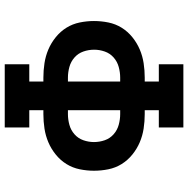

<svg xmlns="http://www.w3.org/2000/svg" viewBox="-12 -762 775 790"><g transform="rotate(-90 375.0 -367.5)"><path d="M245 0V-101H316V-159H300Q270 -159 240.5 -163.5Q211 -168 184 -179.5Q157 -191 133.5 -210Q110 -229 94.5 -254Q79 -279 73 -308.5Q67 -338 67 -368Q67 -397 73 -426.5Q79 -456 94.5 -481Q110 -506 133.5 -525Q157 -544 184 -555.5Q211 -567 240.5 -571.5Q270 -576 300 -576H316V-634H245V-735H505V-634H434V-576H450Q480 -576 509.5 -571.5Q539 -567 566 -555.5Q593 -544 616.5 -525Q640 -506 655.5 -481Q671 -456 677 -426.5Q683 -397 683 -368Q683 -338 677 -308.5Q671 -279 655.5 -254Q640 -229 616.5 -210Q593 -191 566 -179.5Q539 -168 509.5 -163.5Q480 -159 450 -159H434V-101H505V0ZM300 -260H316V-475H300Q278 -475 256 -469Q234 -463 217 -448Q200 -433 192.5 -411.5Q185 -390 185 -368Q185 -345 192.5 -323.5Q200 -302 217 -287Q234 -272 256 -266Q278 -260 300 -260ZM434 -260H450Q472 -260 494 -266Q516 -272 533 -287Q550 -302 557.5 -323.5Q565 -345 565 -367Q565 -390 557.5 -411.5Q550 -433 533 -448Q516 -463 494 -469Q472 -475 450 -475H434Z"/></g></svg>

Font: Iosevka Etoile
Style: Bold
Weight: 700
Designer: Belleve Invis
Foundry: Belleve Invis
Version: Version 28.1.0; ttfautohint (v1.8.4)